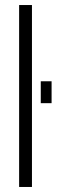

<svg xmlns="http://www.w3.org/2000/svg" viewBox="-20 -743 225 763"><path d="M56 0V-723H107V0ZM142 -333V-420H185V-333Z"/></svg>

Font: Archivo ExtraCondensed ExtraLight
Style: Regular
Weight: 250
Width: 2
Designer: Hector Gatti
Foundry: Omnibus-Type
Version: Version 2.001